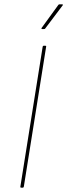

<svg xmlns="http://www.w3.org/2000/svg" viewBox="-20 -866 310 886"><path d="M78 0Q73 0 74 -5L177 -651Q178 -655 182 -655H189Q194 -655 193 -651L90 -5Q89 0 85 0ZM174 -732Q172 -732 171.5 -733.5Q171 -735 172 -737L249 -843Q251 -846 254 -846H267Q269 -846 270 -844.5Q271 -843 269 -841L189 -735Q188 -733 186.5 -732.5Q185 -732 183 -732Z"/></svg>

Font: Sofia Sans Hairline
Style: Italic
Weight: 1
Italic angle: -9°
Designer: Botio Nikoltchev, Ani Petrova
Foundry: lettersoup
Version: Version 4.102